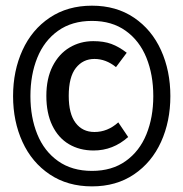

<svg xmlns="http://www.w3.org/2000/svg" viewBox="-20 -788 655 686"><path d="M588.7 -444.6Q588.7 -354.4 555.4 -281Q522.1 -207.7 458.7 -164.9Q395.4 -122.1 308.7 -122.1Q221.5 -122.1 157.7 -164.9Q93.8 -207.7 60.3 -281Q26.7 -354.4 26.7 -444.6Q26.7 -534.9 60.3 -608.5Q93.8 -682.1 157.7 -724.9Q221.5 -767.7 308.7 -767.7Q395.4 -767.7 458.7 -724.9Q522.1 -682.1 555.4 -608.5Q588.7 -534.9 588.7 -444.6ZM88.7 -444.6Q88.7 -368.7 113.3 -308.2Q137.9 -247.7 187.4 -212.6Q236.9 -177.4 308.7 -177.4Q380 -177.4 429.2 -212.6Q478.5 -247.7 503.1 -308.2Q527.7 -368.7 527.7 -444.6Q527.7 -521 503.1 -581.8Q478.5 -642.6 429.2 -677.9Q380 -713.3 308.7 -713.3Q236.9 -713.3 187.4 -677.9Q137.9 -642.6 113.3 -581.8Q88.7 -521 88.7 -444.6ZM432.8 -599.5 394.4 -548.2Q358.5 -577.4 317.4 -577.4Q276.4 -577.4 251 -545.1Q225.6 -512.8 225.6 -445.6Q225.6 -381 250.3 -348.7Q274.9 -316.4 317.4 -316.4Q364.6 -316.4 402.6 -350.8L437.9 -298.5Q384.1 -250.3 314.4 -250.3Q264.6 -250.3 226.4 -272.8Q188.2 -295.4 166.9 -339.5Q145.6 -383.6 145.6 -445.6Q145.6 -507.2 167.9 -551.3Q190.3 -595.4 228.5 -618.2Q266.7 -641 313.3 -641Q350.8 -641 377.9 -631Q405.1 -621 432.8 -599.5Z"/></svg>

Font: Fira Code Fixed Retina
Style: Regular
Weight: 450
Monospace: yes
Designer: Carrois Corporate, Edenspiekermann AG, Nikita Prokopov
Foundry: Carrois Corporate, Edenspiekermann AG, Nikita Prokopov
Version: Version 5.002